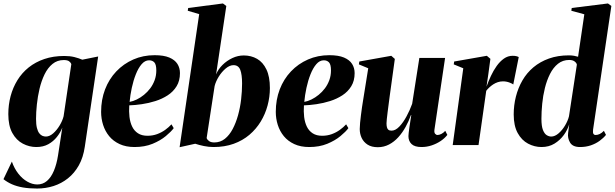

<svg xmlns="http://www.w3.org/2000/svg" viewBox="-34 -837 3548 1108"><path d="M455.5 9Q446.5 71.5 421 117Q395.5 162.5 358 192.2Q320.5 222 275 236.5Q229.5 251 180 251Q134 251 98.2 244.8Q62.5 238.5 35.2 226.5Q8 214.5 -14 197L34.5 95.5Q48.5 135.5 71.8 165.2Q95 195 123.8 211.2Q152.5 227.5 181 227.5Q213.5 227.5 237.2 207Q261 186.5 277 148.5Q293 110.5 301 59L325.5 -100.5Q314.5 -72 294.2 -46.5Q274 -21 244.8 -4.8Q215.5 11.5 175.5 11.5Q135 11.5 97.8 -8Q60.5 -27.5 37.2 -69.5Q14 -111.5 14 -178.5Q14 -232.5 27.2 -282.2Q40.5 -332 66.5 -374.2Q92.5 -416.5 131.5 -447.8Q170.5 -479 222 -496.5Q273.5 -514 337 -514Q369.5 -514 394.8 -507.8Q420 -501.5 441 -492.5L532.5 -511ZM377.5 -466.5Q375 -475.5 365.2 -483Q355.5 -490.5 334 -490.5Q296.5 -490.5 269 -468Q241.5 -445.5 223.2 -408Q205 -370.5 194.2 -325.2Q183.5 -280 178.8 -234.5Q174 -189 174 -151Q174 -119 179 -99Q184 -79 192.5 -68Q201 -57 211 -53Q221 -49 231 -49Q252 -49 273 -67.5Q294 -86 310.2 -113Q326.5 -140 333 -166Z M968.5 -97.5Q954 -77.5 923 -51.8Q892 -26 846.5 -7.2Q801 11.5 742.5 11.5Q693 11.5 656.2 -5.5Q619.5 -22.5 596 -51.2Q572.5 -80 561 -116.2Q549.5 -152.5 549.5 -191.5Q549.5 -261.5 572.2 -321Q595 -380.5 637 -424.8Q679 -469 735.5 -493.8Q792 -518.5 858.5 -518.5Q911 -518.5 943 -505Q975 -491.5 989.8 -468.2Q1004.5 -445 1004.5 -415Q1004.5 -371 985.2 -339.5Q966 -308 933.8 -287Q901.5 -266 862.8 -253.8Q824 -241.5 784.5 -235.8Q745 -230 712 -229Q709.5 -194 713.2 -162.2Q717 -130.5 728.8 -106.2Q740.5 -82 762.2 -67.8Q784 -53.5 817 -53.5Q847 -53.5 872.8 -63Q898.5 -72.5 919.2 -87.5Q940 -102.5 955.5 -119.5ZM826.5 -489Q802.5 -489 783.2 -466.5Q764 -444 749.8 -408Q735.5 -372 726.5 -330Q717.5 -288 714 -249Q734 -252.5 755.5 -263Q777 -273.5 797 -289.8Q817 -306 833 -327.2Q849 -348.5 858.5 -374.5Q868 -400.5 868 -430.5Q868 -464.5 856.8 -476.8Q845.5 -489 826.5 -489Z M1213 -407.5Q1225 -437.5 1250 -462.2Q1275 -487 1307 -502Q1339 -517 1373 -517Q1415.5 -517 1449.5 -497.5Q1483.5 -478 1503.5 -436.2Q1523.5 -394.5 1523.5 -329Q1523.5 -278 1510.2 -228.5Q1497 -179 1470.8 -135.8Q1444.5 -92.5 1405.5 -59.2Q1366.5 -26 1314.5 -7.2Q1262.5 11.5 1198.5 11.5Q1171 11.5 1143 5.8Q1115 0 1092.5 -7.5L1002.5 12.5L1115.5 -755.5L1049.5 -775L1052 -791L1252.5 -817L1272 -802.5ZM1158.5 -40.5Q1161 -31.5 1172 -23.2Q1183 -15 1202.5 -15Q1237.5 -15 1263.8 -36Q1290 -57 1308.8 -92.5Q1327.5 -128 1339.8 -172.2Q1352 -216.5 1357.5 -263.8Q1363 -311 1363 -355Q1363 -407 1352.5 -434Q1342 -461 1313.5 -461Q1291.5 -461 1268.5 -441.8Q1245.5 -422.5 1228.2 -394.5Q1211 -366.5 1204.5 -340Z M1976.5 -97.5Q1962 -77.5 1931 -51.8Q1900 -26 1854.5 -7.2Q1809 11.5 1750.5 11.5Q1701 11.5 1664.2 -5.5Q1627.5 -22.5 1604 -51.2Q1580.5 -80 1569 -116.2Q1557.5 -152.5 1557.5 -191.5Q1557.5 -261.5 1580.2 -321Q1603 -380.5 1645 -424.8Q1687 -469 1743.5 -493.8Q1800 -518.5 1866.5 -518.5Q1919 -518.5 1951 -505Q1983 -491.5 1997.8 -468.2Q2012.5 -445 2012.5 -415Q2012.5 -371 1993.2 -339.5Q1974 -308 1941.8 -287Q1909.5 -266 1870.8 -253.8Q1832 -241.5 1792.5 -235.8Q1753 -230 1720 -229Q1717.5 -194 1721.2 -162.2Q1725 -130.5 1736.8 -106.2Q1748.5 -82 1770.2 -67.8Q1792 -53.5 1825 -53.5Q1855 -53.5 1880.8 -63Q1906.5 -72.5 1927.2 -87.5Q1948 -102.5 1963.5 -119.5ZM1834.5 -489Q1810.5 -489 1791.2 -466.5Q1772 -444 1757.8 -408Q1743.5 -372 1734.5 -330Q1725.5 -288 1722 -249Q1742 -252.5 1763.5 -263Q1785 -273.5 1805 -289.8Q1825 -306 1841 -327.2Q1857 -348.5 1866.5 -374.5Q1876 -400.5 1876 -430.5Q1876 -464.5 1864.8 -476.8Q1853.5 -489 1834.5 -489Z M2146.5 12.5Q2110.5 12.5 2087.5 -2.2Q2064.5 -17 2053.2 -40.8Q2042 -64.5 2042 -92.5Q2042 -107 2044 -128Q2046 -149 2049 -172.8Q2052 -196.5 2055.2 -219Q2058.5 -241.5 2061.5 -259L2091 -443L2037 -465.5L2039.5 -482L2224 -515L2244.5 -497L2215 -283Q2212.5 -263.5 2209.2 -238.8Q2206 -214 2203 -190.8Q2200 -167.5 2198.2 -149.8Q2196.5 -132 2196.5 -125.5Q2196.5 -112.5 2198.8 -103Q2201 -93.5 2207.2 -88.2Q2213.5 -83 2225.5 -83Q2248 -83 2270.5 -106.5Q2293 -130 2312.2 -165.8Q2331.5 -201.5 2344.5 -238L2386 -502.5H2534.5L2473 -88Q2471 -72 2477 -65Q2483 -58 2491 -58Q2500.5 -58 2512.8 -64Q2525 -70 2535.5 -82L2547.5 -58.5Q2532.5 -39 2509 -23.2Q2485.5 -7.5 2457.2 2Q2429 11.5 2398.5 11.5Q2359 11.5 2341 -5.8Q2323 -23 2323 -51.5Q2323 -57.5 2324.5 -70.8Q2326 -84 2328.5 -101.5Q2331 -119 2334 -137.8Q2337 -156.5 2339.5 -173H2337.5Q2325 -138 2306.8 -104.8Q2288.5 -71.5 2264.5 -45Q2240.5 -18.5 2210.8 -3Q2181 12.5 2146.5 12.5Z M2578.5 0 2639.5 -443 2584.5 -465.5 2587 -482 2775.5 -515 2796 -497.5 2784 -408.5 2773.5 -337Q2784.5 -367.5 2799 -398.8Q2813.5 -430 2832.2 -456.2Q2851 -482.5 2874 -498.8Q2897 -515 2924 -515Q2938.5 -515 2947.2 -512.5Q2956 -510 2959.5 -507.5L2928 -349.5Q2924.5 -353.5 2906.5 -360.5Q2888.5 -367.5 2868.5 -367.5Q2853 -367.5 2838.8 -362.8Q2824.5 -358 2812.2 -350Q2800 -342 2789.8 -332.5Q2779.5 -323 2772 -313L2727.5 0Z M3388.5 -89Q3386.5 -71.5 3390.5 -64.8Q3394.5 -58 3403.5 -58Q3415 -58 3427 -63.8Q3439 -69.5 3451 -82L3463 -58.5Q3448.5 -40.5 3426.2 -24.2Q3404 -8 3375.5 1.8Q3347 11.5 3313.5 11.5Q3271 11.5 3255.8 -14.2Q3240.5 -40 3244.5 -69.5L3251 -120Q3241.5 -88 3219.8 -58Q3198 -28 3165.8 -8.2Q3133.5 11.5 3091 11.5Q3050.5 11.5 3013.5 -8Q2976.5 -27.5 2953.5 -69.2Q2930.5 -111 2930.5 -176.5Q2930.5 -229.5 2943.2 -279.8Q2956 -330 2981 -373.2Q3006 -416.5 3044.5 -448.8Q3083 -481 3134 -499.2Q3185 -517.5 3249.5 -517.5Q3265 -517.5 3279 -515Q3293 -512.5 3302 -509.5L3338 -754.5L3263 -775L3265.5 -791L3474.5 -817L3494 -802.5ZM3295 -464Q3293.5 -473.5 3282.2 -482.2Q3271 -491 3251 -491Q3213.5 -491 3186 -469Q3158.5 -447 3140 -410.2Q3121.5 -373.5 3110.5 -329Q3099.5 -284.5 3095 -238.2Q3090.5 -192 3090.5 -151.5Q3090.5 -109 3099.2 -87Q3108 -65 3121 -57Q3134 -49 3147 -49Q3168 -49 3189.2 -67.2Q3210.5 -85.5 3226.8 -112.8Q3243 -140 3249.5 -166Z"/></svg>

Font: Merriweather 144pt ExtraBold
Style: Italic
Weight: 800
Italic angle: -7.8°
Version: Version 2.101